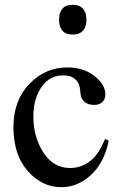

<svg xmlns="http://www.w3.org/2000/svg" viewBox="-20 -765 507 800"><path d="M433 -179Q414 -86 358.5 -35.5Q303 15 236 15Q155 15 95.5 -52.5Q36 -120 36 -235Q36 -346 102 -415Q168 -484 261 -484Q329 -484 374 -448Q419 -412 419 -372Q419 -352 407 -340Q395 -328 372 -328Q341 -328 326 -347Q316 -357 314 -388Q312 -419 293 -435Q276 -451 243 -451Q193 -451 161 -413Q119 -362 119 -279Q119 -195 160.5 -130Q202 -65 272 -65Q323 -65 363 -100Q392 -125 418 -186ZM226 -683Q226 -701 230.5 -712.5Q235 -724 242.5 -731.5Q250 -739 260.5 -742Q271 -745 283 -745Q295 -745 305 -742Q315 -739 323 -731.5Q331 -724 335.5 -712.5Q340 -701 340 -683Q340 -666 335.5 -654Q331 -642 323 -634.5Q315 -627 305 -624Q295 -621 283 -621Q271 -621 260.5 -624Q250 -627 242.5 -634.5Q235 -642 230.5 -654Q226 -666 226 -683Z"/></svg>

Font: MM Taunggyi
Style: Regular
Weight: 400
Designer: Khon Soe Zaw Thu
Version: Version 1.00 July 18, 2016, initial release